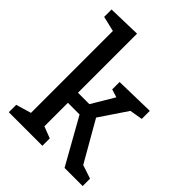

<svg xmlns="http://www.w3.org/2000/svg" viewBox="-216 -891 1011 1011"><g transform="rotate(45 290.0 -385.0)"><path d="M295 -330 370 -456 325 -470V-525L545 -530V-470L474 -458H473L370 -305L499 -80H500L575 -55V0H440L297 -255H210V-80L275 -55V0H25V-55L110 -80V-690L25 -710V-765L210 -770V-330Z"/></g></svg>

Font: Bitter
Style: Regular
Weight: 400
Designer: Sol Matas
Foundry: Sol Matas
Version: Version 1.300;PS 001.300;hotconv 1.0.70;makeotf.lib2.5.58329